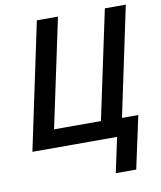

<svg xmlns="http://www.w3.org/2000/svg" viewBox="-97 -791 894 1065"><g transform="rotate(-10 350.0 -258.5)"><path d="M468 197 510 0H33L184 -714H303L173 -102H437L567 -714H685L555 -99H647L583 197Z"/></g></svg>

Font: Noto Sans UI Medium
Style: Italic
Weight: 500
Italic angle: -12°
Designer: Monotype Design Team
Foundry: Monotype Imaging Inc.
Version: Version 1.901